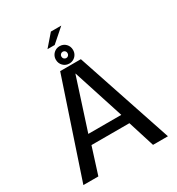

<svg xmlns="http://www.w3.org/2000/svg" viewBox="-211 -1046 1085 1177"><g transform="rotate(-30 331.0 -457.0)"><path d="M31.5 0H137.5L197 -187.5H465.5L524.5 0H630L404 -676H257.5ZM214.5 -256.5 330.5 -615.5H332L448 -256.5ZM330.5 -688Q347.5 -688 361.2 -696.2Q375 -704.5 383 -718.2Q391 -732 391 -749.5Q391 -775 373.8 -792.8Q356.5 -810.5 330.5 -810.5Q313 -810.5 299.2 -802.2Q285.5 -794 277.5 -780.2Q269.5 -766.5 269.5 -749.5Q269.5 -723.5 287 -705.8Q304.5 -688 330.5 -688ZM330.5 -726.5Q321.5 -726.5 315 -733Q308.5 -739.5 308.5 -749.5Q308.5 -759 315 -765.2Q321.5 -771.5 330.5 -771.5Q339.5 -771.5 345.8 -765.2Q352 -759 352 -749.5Q352 -739.5 345.8 -733Q339.5 -726.5 330.5 -726.5ZM257.5 -831.5H308.5L403 -914.5H329.5Z"/></g></svg>

Font: Anybody UltraCondensed Thin
Style: Regular
Weight: 400
Version: Version 1.111